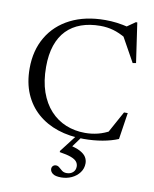

<svg xmlns="http://www.w3.org/2000/svg" viewBox="-102 -790 900 1120"><g transform="rotate(10 348.0 -230.0)"><path d="M430 -26Q469 -26 506 -35.2Q543 -44.5 580.5 -65.5L558.5 -45.5L634 -183H656L632 -25.5Q591.5 -8.5 539.2 0.8Q487 10 428 10Q344.5 10 275 -13Q205.5 -36 154.2 -81Q103 -126 75 -191.2Q47 -256.5 47 -341Q47 -447.5 94 -527.2Q141 -607 228 -651Q315 -695 434 -695Q468.5 -695 501.8 -690.8Q535 -686.5 577.5 -676.5L550.5 -671.5L610.5 -713.5H619L653 -479L633.5 -475.5L547 -631L567 -611Q524 -636 487.8 -646.2Q451.5 -656.5 411 -656.5Q348 -656.5 297.8 -638.5Q247.5 -620.5 212.2 -584.5Q177 -548.5 158.5 -494Q140 -439.5 140 -366.5Q140 -282 162.2 -218.5Q184.5 -155 224 -112Q263.5 -69 316.2 -47.5Q369 -26 430 -26ZM338 254Q302.5 254 287.5 242Q272.5 230 272.5 214.5Q272.5 204 279.5 197Q286.5 190 297.5 190Q308.5 190 317.5 198.2Q326.5 206.5 337.5 215Q348.5 223.5 365.5 223.5Q388 223.5 402.5 210.5Q417 197.5 417 176Q417 159.5 406.8 147Q396.5 134.5 372.2 125.5Q348 116.5 305 110V103L397 -16.5H429.5L343.5 101.5L346.5 58.5Q392.5 67.5 418.2 81.2Q444 95 454.2 112Q464.5 129 464.5 148.5Q464.5 179.5 446.5 203.5Q428.5 227.5 399.8 240.8Q371 254 338 254Z"/></g></svg>

Font: Newsreader 36pt
Style: Regular
Weight: 400
Designer: Hugues Gentile
Foundry: Production Type
Version: Version 1.003